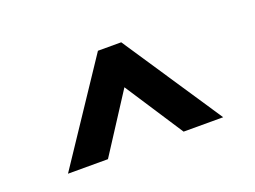

<svg xmlns="http://www.w3.org/2000/svg" viewBox="-54 -815 618 465"><g transform="rotate(-20 255.0 -582.5)"><path d="M455 -455 285 -710H225L55 -455H158L255 -605L353 -455Z"/></g></svg>

Font: NM-font
Style: Medium
Weight: 500
Designer: ""
Foundry: ""
Version: ""